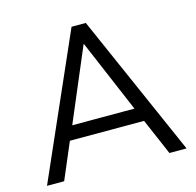

<svg xmlns="http://www.w3.org/2000/svg" viewBox="-103 -812 936 919"><g transform="rotate(-15 364.5 -352.5)"><path d="M19 0 329.5 -705H400.1L710.6 0H625.7L539.1 -201.2L578.8 -180H149.3L189.6 -201.2L104 0ZM363.6 -609.5 202.9 -230.3 179 -248.6H549.1L526.7 -230.3L365.6 -609.5Z"/></g></svg>

Font: Nunito Sans 12pt ExtraLight
Style: Regular
Weight: 200
Designer: Vernon Adams
Foundry: Vernon Adams
Version: Version 3.101;gftools[0.9.27]